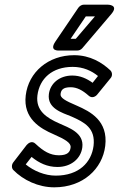

<svg xmlns="http://www.w3.org/2000/svg" viewBox="-20 -764 508 821"><path d="M90 -61 115 -93C147 -67 182 -50 226 -50C284 -50 326 -86 332 -134C340 -197 273 -218 234 -236C179 -260 132 -291 140 -356C149 -428 203 -478 291 -478C336 -478 372 -461 399 -439L376 -410C351 -428 323 -441 289 -441C235 -441 195 -408 189 -362C181 -300 246 -282 285 -266C342 -241 389 -216 380 -140C371 -70 318 -13 218 -13C172 -13 124 -33 90 -61ZM37 -70C29 -60 29 -45 37 -37C79 6 144 37 212 37C335 37 418 -42 430 -140C443 -248 366 -287 309 -312C257 -334 237 -346 239 -362C241 -378 248 -391 282 -391C309 -391 333 -378 359 -355C373 -342 389 -351 396 -360L453 -430C461 -439 461 -454 452 -463C417 -496 366 -528 297 -528C187 -528 102 -456 90 -356C78 -257 153 -214 209 -190C259 -168 284 -153 282 -134C280 -114 269 -100 232 -100C195 -100 166 -117 132 -149C117 -164 101 -152 94 -144ZM386 -694 304 -598H282L347 -694ZM456 -704C490 -744 441 -744 441 -744H338C330 -744 321 -739 315 -731L216 -585C189 -544 233 -548 233 -548H311C318 -548 326 -551 332 -558Z"/></svg>

Font: Falling Sky
Style: CondOuObl
Weight: 400
Designer: Paul D. Hunt
Foundry: Adobe Systems Incorporated
Version: Version 1.02